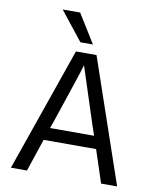

<svg xmlns="http://www.w3.org/2000/svg" viewBox="-96 -961 846 1038"><g transform="rotate(10 327.5 -442.5)"><path d="M221 -284 207 -245H449L435 -285L329 -611Q317 -568 221 -284ZM124 3H36L273 -677H386L619 3H531L472 -176H184ZM357 -730H288L163 -888H259Z"/></g></svg>

Font: Hind Siliguri Fixed
Style: Regular
Weight: 400
Designer: Jyotish Sonowal
Foundry: Indian Type Foundry
Version: Version 1.001;October 28, 2021;FontCreator 12.0.0.2565 64-bi